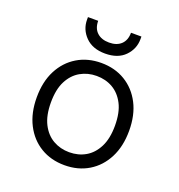

<svg xmlns="http://www.w3.org/2000/svg" viewBox="-128 -799 856 918"><g transform="rotate(20 300.0 -340.0)"><path d="M300 12Q231 12 178 -20Q125 -52 95 -110.5Q65 -169 65 -248Q65 -328 95 -386Q125 -444 178 -476Q231 -508 300 -508Q369 -508 422 -476Q475 -444 505 -386Q535 -328 535 -248Q535 -169 505 -110.5Q475 -52 422 -20Q369 12 300 12ZM300 -54Q346 -54 382.5 -75Q419 -96 441 -139Q463 -182 463 -248Q463 -315 441 -357.5Q419 -400 382.5 -421Q346 -442 300 -442Q255 -442 218 -421Q181 -400 159 -357.5Q137 -315 137 -248Q137 -182 159 -139Q181 -96 218 -75Q255 -54 300 -54ZM300 -556Q236 -556 200 -592.5Q164 -629 164 -679V-692H216Q216 -654 238.5 -633Q261 -612 300 -612Q339 -612 361 -633Q383 -654 383 -692H436V-679Q436 -629 400.5 -592.5Q365 -556 300 -556Z"/></g></svg>

Font: DM Mono Light
Style: Regular
Weight: 300
Designer: Colophon Foundry
Foundry: Colophon Foundry
Version: Version 1.000; ttfautohint (v1.8.2.53-6de2)